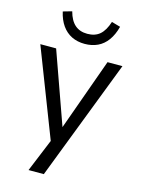

<svg xmlns="http://www.w3.org/2000/svg" viewBox="-131 -779 758 1032"><g transform="rotate(15 248.5 -262.5)"><path d="M133 180 219 -29V27L19 -490H107L256 -72H243L393 -490H476L218 180ZM248 -553Q208 -553 176 -568.5Q144 -584 122 -615Q100 -646 90 -691L139 -705Q152 -656 179 -632.5Q206 -609 248 -609Q291 -609 317.5 -632Q344 -655 360 -705L409 -691Q397 -645 374.5 -614Q352 -583 320 -568Q288 -553 248 -553Z"/></g></svg>

Font: Nunito Sans 10pt SemiCondensed
Style: Regular
Weight: 400
Width: 4
Designer: Vernon Adams
Foundry: Vernon Adams
Version: Version 3.101;gftools[0.9.27]